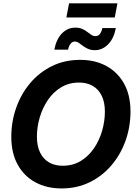

<svg xmlns="http://www.w3.org/2000/svg" viewBox="-20 -1088 793 1120"><path d="M339.4 11.2Q252 11.2 185.8 -24.9Q119.6 -61 82.8 -128.4Q45.9 -195.8 45.9 -289.6Q45.9 -377.9 74.2 -458.7Q102.5 -539.6 155.8 -602.8Q209 -666 283 -702.4Q356.9 -738.8 447.8 -738.8Q535.2 -738.8 601.1 -702.6Q667 -666.5 704.1 -599.4Q741.2 -532.2 741.2 -437.5Q741.2 -348.1 712.4 -267.3Q683.6 -186.5 630.1 -123.8Q576.7 -61 502.9 -24.9Q429.2 11.2 339.4 11.2ZM345.7 -121.1Q405.3 -121.1 450.9 -148.9Q496.6 -176.8 528.1 -222.9Q559.6 -269 575.7 -325Q591.8 -380.9 591.8 -437Q591.8 -492.2 573.2 -529.8Q554.7 -567.4 521 -586.9Q487.3 -606.4 441.4 -606.4Q382.3 -606.4 336.4 -578.6Q290.5 -550.8 259.3 -504.6Q228 -458.5 211.7 -402.8Q195.3 -347.2 195.3 -290.5Q195.3 -235.8 213.9 -198Q232.4 -160.2 266.1 -140.6Q299.8 -121.1 345.7 -121.1ZM533.7 -795.4Q510.3 -795.4 493.4 -803Q476.6 -810.5 463.4 -820.6Q450.2 -830.6 439.2 -838.1Q428.2 -845.7 416.5 -845.7Q401.4 -845.7 391.4 -832.5Q381.3 -819.3 377 -798.3H296.9Q308.6 -859.9 341.6 -893.3Q374.5 -926.8 419.4 -926.8Q442.9 -926.8 459.5 -919.4Q476.1 -912.1 488.8 -902.1Q501.5 -892.1 512.7 -884.8Q523.9 -877.4 536.1 -877.4Q553.2 -877.4 562.5 -889.4Q571.8 -901.4 577.1 -924.3H655.8Q644 -862.8 610.4 -829.1Q576.7 -795.4 533.7 -795.4ZM665 -1068.4 649.4 -986.3H367.2L382.8 -1068.4Z"/></svg>

Font: Inter 28pt
Style: Bold Italic
Weight: 700
Italic angle: -9.3988°
Designer: Rasmus Andersson
Foundry: rsms
Version: Version 4.001;git-66647c0bb